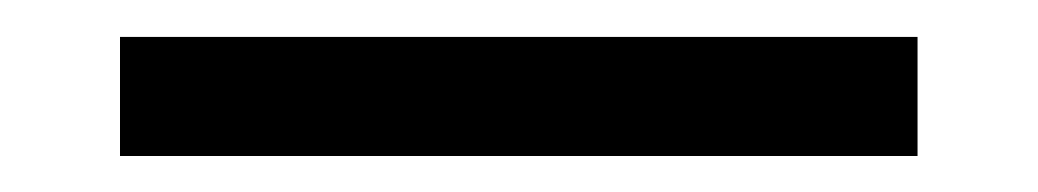

<svg xmlns="http://www.w3.org/2000/svg" viewBox="-20 -20 562 104"><path d="M45 64.5V0H477V64.5Z"/></svg>

Font: Encode Sans SemiCondensed SemiCondensed
Style: Regular
Weight: 400
Width: 4
Designer: Multiple Designers
Foundry: Impallari Type
Version: Version 3.000; ttfautohint (v1.8.3) -l 8 -r 50 -G 200 -x 14 